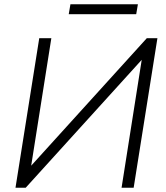

<svg xmlns="http://www.w3.org/2000/svg" viewBox="-20 -885 783 905"><path d="M53 0 165 -705H222L127 -104L672 -705H722L610 0H553L648 -603L101 0ZM304 -818 312 -865H630L622 -818Z"/></svg>

Font: Mulish Light
Style: Italic
Weight: 300
Italic angle: -9°
Designer: Vernon Adams
Foundry: Vernon Adams
Version: Version 3.603; ttfautohint (v1.8.3)